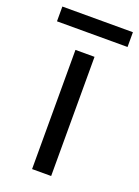

<svg xmlns="http://www.w3.org/2000/svg" viewBox="-140 -700 549 757"><g transform="rotate(20 135.0 -321.5)"><path d="M94 -500H174V0H94ZM-13 -643H283V-581H-13Z"/></g></svg>

Font: PTSans
Style: Regular
Weight: 400
Designer: A.Korolkova, O.Umpeleva, V.Yefimov
Foundry: ParaType Ltd
Version: Version 2.003W OFL